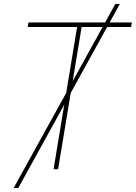

<svg xmlns="http://www.w3.org/2000/svg" viewBox="-20 -839 674 952"><path d="M47.9 92.8 551.8 -819.3H574.2L70.8 92.8ZM117.2 -705.1 121.1 -727.5H633.8L629.9 -705.1H384.8L268.1 0H245.6L362.3 -705.1Z"/></svg>

Font: Inter 24pt Thin
Style: Italic
Weight: 250
Italic angle: -9.3988°
Version: Version 4.001;git-66647c0bb